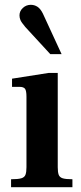

<svg xmlns="http://www.w3.org/2000/svg" viewBox="-20 -778 335 798"><path d="M26 0V-33Q55 -33 68.5 -37Q82 -41 86 -52Q90 -63 90 -83V-376Q90 -401 84 -409Q78 -417 61 -417H30V-451L183 -475H220V-83Q220 -62 224 -51.5Q228 -41 240.5 -37Q253 -33 281 -33V0ZM189 -553 85 -666Q69 -685 65 -694.5Q61 -704 61 -714Q61 -732 75 -745Q89 -758 108 -758Q123 -758 135.5 -750Q148 -742 158 -722L236 -553Z"/></svg>

Font: Frank Ruhl Libre SemiBold
Style: Regular
Weight: 600
Designer: Yanek Iontef
Foundry: Fontef
Version: Version 6.003;gftools[0.9.30]